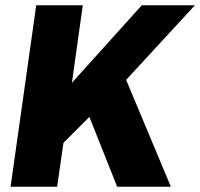

<svg xmlns="http://www.w3.org/2000/svg" viewBox="-20 -706 757 726"><path d="M252 -393 516 -686H717L457 -404L626 0H423L318 -264L220 -166L196 0H20L117 -686H293Z"/></svg>

Font: Chivo ExtraBold Italic
Style: Regular
Weight: 800
Italic angle: -8.05°
Designer: Hector Gatti
Foundry: Omnibus-Type
Version: Version 1.007